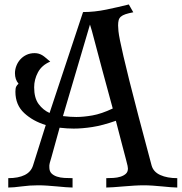

<svg xmlns="http://www.w3.org/2000/svg" viewBox="-20 -840 814 860"><path d="M485 -354Q456 -460 437.5 -529Q419 -598 408 -640Q397 -682 391.5 -702Q386 -722 383 -730L262 -320Q279 -318 294 -317Q309 -316 322 -316Q354 -316 394 -323Q434 -330 485 -354ZM659 -99Q667 -70 698 -56Q729 -42 774 -42V0Q762 0 744.5 -1.5Q727 -3 706.5 -5Q686 -7 664.5 -8.5Q643 -10 624 -10Q604 -10 580 -8.5Q556 -7 532.5 -5Q509 -3 488.5 -1.5Q468 0 456 0V-42Q471 -42 488 -43Q505 -44 519.5 -48.5Q534 -53 543.5 -61.5Q553 -70 553 -85Q553 -89 551.5 -97Q550 -105 544 -127Q538 -149 527.5 -189.5Q517 -230 499 -299Q439 -278 393.5 -271Q348 -264 310 -264Q296 -264 280 -265Q264 -266 247 -268L211 -138Q206 -122 203 -110.5Q200 -99 201 -91Q201 -73 210.5 -63.5Q220 -54 235 -49Q250 -44 268.5 -43Q287 -42 305 -42V0Q293 0 275 -1.5Q257 -3 235.5 -5Q214 -7 192 -8.5Q170 -10 151 -10Q113 -10 76.5 -5Q40 0 17 0V-42Q62 -42 90.5 -56Q119 -70 128 -99L185 -280Q128 -297 88.5 -333.5Q49 -370 49 -429Q49 -445 52.5 -452Q56 -459 63 -465Q47 -484 47 -512Q47 -529 53.5 -545.5Q60 -562 71.5 -574.5Q83 -587 99 -594.5Q115 -602 135 -602Q145 -602 153.5 -599.5Q162 -597 169.5 -592.5Q177 -588 185.5 -580.5Q194 -573 205 -564Q167 -548 150 -516Q133 -484 133 -449Q133 -401 153 -374Q173 -347 202 -334L352 -786Q403 -786 456 -797Q509 -808 557 -820L577 -785Q556 -781 542.5 -776.5Q529 -772 521.5 -765.5Q514 -759 511.5 -749.5Q509 -740 509 -726Q509 -716 510.5 -701Q512 -686 517.5 -658.5Q523 -631 533 -588Q543 -545 559.5 -478.5Q576 -412 600.5 -319Q625 -226 659 -99Z"/></svg>

Font: Milonga
Style: Regular
Weight: 400
Designer: Pablo Impallari, Brenda Gallo, Rodrigo Fuenzalida
Foundry: Pablo Impallari, Brenda Gallo, Rodrigo Fuenzalida
Version: Version 1.000; ttfautohint (v0.93) -l 8 -r 50 -G 200 -x 14 -